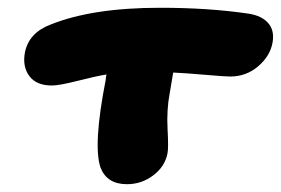

<svg xmlns="http://www.w3.org/2000/svg" viewBox="-20 -535 720 492"><path d="M305.2 -63Q254.4 -63 237.8 -105Q217.8 -161.6 251 -331.1Q251 -336.4 252.9 -344.2Q224.1 -339.4 178 -327.6Q131.8 -315.9 112.8 -315.9Q73.2 -315.9 55.2 -340.1Q37.1 -364.3 43.9 -400.9Q54.2 -451.2 109.9 -472.2Q216.8 -515.1 390.1 -515.1Q514.6 -515.1 617.2 -500Q651.4 -494.6 667.7 -475.3Q684.1 -456.1 678.2 -424.8Q671.9 -391.1 641.4 -365Q610.8 -338.9 569.8 -338.9Q556.6 -338.9 505.6 -343.3Q454.6 -347.7 423.8 -349.1Q418 -313 415 -296.9Q406.7 -253.4 409.4 -204.1Q412.1 -154.8 409.2 -142.1Q402.8 -108.4 372.8 -85.7Q342.8 -63 305.2 -63Z"/></svg>

Font: Shantell Sans Irregular Bouncy
Style: Italic
Weight: 800
Italic angle: -11.31°
Designer: Stephen Nixon, Anya Danilova, Shantell Martin
Foundry: Arrow Type
Version: Version 1.006;[9816181b4]